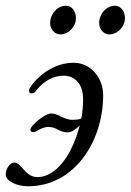

<svg xmlns="http://www.w3.org/2000/svg" viewBox="-29 -633 456 670"><path d="M181 -513C211 -513 236 -540 236 -570C236 -591 223 -613 202 -613C170 -613 146 -584 146 -552C146 -532 161 -513 181 -513ZM352 -513C382 -513 407 -540 407 -570C407 -591 394 -613 373 -613C341 -613 317 -584 317 -552C317 -532 332 -513 352 -513ZM69 17C231 17 331 -140 331 -301C331 -361 288 -414 228 -414C132 -414 72 -328 72 -318C72 -311 75 -307 81 -307C89 -307 92 -310 100 -320C123 -349 156 -369 194 -369C231 -368 261 -342 261 -287C261 -266 259 -243 255 -220C250 -217 242 -215 223 -215C208 -215 196 -221 184 -226C173 -232 162 -237 150 -237C127 -237 77 -194 77 -181C77 -173 83 -172 89 -172C95 -172 102 -178 112 -183C120 -186 129 -190 139 -190C154 -190 163 -186 172 -181C182 -176 191 -171 209 -171C219 -171 235 -181 249 -195C226 -101 170 -15 102 -15C79 -15 66 -28 54 -41C43 -53 32 -66 21 -66C7 -66 -9 -46 -9 -24C-9 0 31 17 69 17Z"/></svg>

Font: EB Garamond
Style: Italic
Weight: 400
Italic angle: -17.2°
Designer: Georg Duffner and Octavio Pardo
Foundry: Georg Duffner
Version: Version 1.000;PS 001.000;hotconv 1.0.88;makeotf.lib2.5.64775